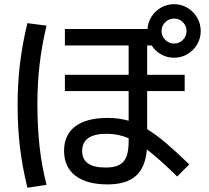

<svg xmlns="http://www.w3.org/2000/svg" viewBox="-20 -838 978 900"><path d="M280.3 -130.9Q280.3 -206.1 332.8 -245.6Q385.3 -285.2 484.4 -285.2Q538.1 -285.2 583 -272V-411.1H284.2V-487.3H583V-625H284.2V-702.1H671.4Q673.8 -734.4 690.9 -761Q708 -787.6 735.8 -803Q763.7 -818.4 795.9 -818.4Q830.1 -818.4 858.6 -801.3Q887.2 -784.2 904.1 -755.4Q920.9 -726.6 920.9 -692.4Q920.9 -658.7 904.1 -629.9Q887.2 -601.1 858.6 -584.2Q830.1 -567.4 795.9 -567.4Q763.2 -567.4 735.4 -583Q707.5 -598.6 690.9 -625H669.9V-487.3H845.7V-411.1H669.9V-232.4Q710 -208 756.8 -168.5Q803.7 -128.9 867.2 -67.4L810.5 -10.7Q722.7 -96.7 668.5 -137.2Q661.6 -53.2 616.7 -13.4Q571.8 26.4 484.4 26.4Q386.2 26.4 333.3 -14.4Q280.3 -55.2 280.3 -130.9ZM854.5 -692.4Q854.5 -716.8 837.4 -733.9Q820.3 -751 795.9 -751Q772 -751 754.6 -733.9Q737.3 -716.8 737.3 -692.4Q737.3 -668.5 754.6 -651.1Q772 -633.8 795.9 -633.8Q820.3 -633.8 837.4 -651.1Q854.5 -668.5 854.5 -692.4ZM62.5 -343.8Q62.5 -446.8 73.7 -539.8Q85 -632.8 108.4 -729.5L198.2 -717.8Q176.3 -627 165.8 -537.4Q155.3 -447.8 155.3 -350.6Q155.3 -245.1 165.3 -152.8Q175.3 -60.5 198.2 28.3L108.4 42Q85 -53.7 73.7 -146.7Q62.5 -239.7 62.5 -343.8ZM475.6 -52.7Q515.1 -52.7 538.6 -64.7Q562 -76.7 572.5 -103.3Q583 -129.9 583 -174.8V-189.9Q535.2 -210.9 480.5 -210.9Q365.2 -210.9 365.2 -130.9Q365.2 -90.8 392.6 -71.8Q419.9 -52.7 475.6 -52.7Z"/></svg>

Font: Pretendard Medium
Style: Regular
Weight: 500
Designer: Base glyphs from Inter by Rasmus Andersson; Hangeul glyphs from Noto Sans CJK(Source Han Sans) by Jang Soo-young and Kan
Foundry: Kil Hyung-jin
Version: Version 1.309